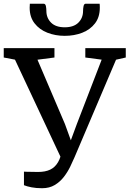

<svg xmlns="http://www.w3.org/2000/svg" viewBox="-33 -1003 699 1037"><path d="M194.3 13.6Q162.3 13.6 137.3 8.7Q112.3 3.8 96.4 -2.7V-76Q99 -75.5 109.5 -75.3Q119.9 -75 133 -74.9Q146.1 -74.7 157.4 -74.5Q168.7 -74.3 173.4 -74.3Q211.7 -74.3 238.1 -86.8Q264.5 -99.4 280.7 -127.4Q297 -155.4 303.9 -202.2L310.3 -120.8L47.9 -680.8L-12.8 -692.4V-743H261.1V-692.4L169.4 -680.5L317.8 -333L367 -197.5L332.1 -197.8L382.4 -334L516.1 -680.8L427.8 -692.4V-743H646.3V-692.4L593.7 -680.5L369.7 -154Q360.3 -131.9 346.4 -103.2Q332.5 -74.4 312.2 -47.9Q291.9 -21.4 263 -3.9Q234.1 13.6 194.3 13.6ZM202 -983Q212.3 -983 214.9 -970Q217.5 -957.1 217.5 -943.8Q217.5 -906.1 242.8 -880.8Q268 -855.6 316.6 -855.6Q365.2 -855.6 390.4 -880.8Q415.6 -906.1 415.6 -943.8Q415.6 -957.1 418.3 -970Q421 -983 430.4 -983H505.1Q505.8 -978.4 505.9 -972.7Q506.1 -967 506.1 -961.5Q506.1 -910.5 480.1 -876.7Q454.1 -842.8 411 -826.1Q367.8 -809.4 316.5 -809.4Q266.1 -809.4 222.9 -826.3Q179.7 -843.3 153.5 -877.2Q127.2 -911 127.2 -961.5Q127.2 -967 127.7 -972.7Q128.2 -978.4 128.2 -983Z"/></svg>

Font: Merriweather 7pt Light
Style: Regular
Weight: 300
Designer: Eben Sorkin
Foundry: Eben Sorkin
Version: Version 2.200;gftools[0.9.31]